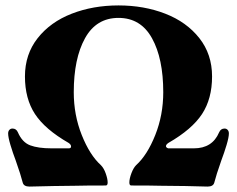

<svg xmlns="http://www.w3.org/2000/svg" viewBox="-20 -684 874 708"><path d="M64 -10Q57 -38 38 -92Q27 -121 18.5 -149.5Q10 -178 10 -192Q10 -200 14.5 -205Q19 -210 26 -210Q40 -210 46 -196Q62 -159 91.5 -148Q121 -137 170 -137H234Q242 -137 242 -144Q242 -151 233 -157Q146 -207 109 -263.5Q72 -320 72 -402Q72 -484 119 -543.5Q166 -603 244.5 -633.5Q323 -664 417 -664Q511 -664 589.5 -633.5Q668 -603 715 -543.5Q762 -484 762 -402Q762 -320 725 -263.5Q688 -207 601 -157Q592 -151 592 -145Q592 -140 600 -137H695Q763 -137 788 -196Q794 -210 808 -210Q815 -210 819.5 -205Q824 -200 824 -192Q824 -178 815.5 -149.5Q807 -121 796 -92Q777 -38 770 -10Q766 4 745 4L664 2L573 1Q538 0 464 0Q457 0 457 -11Q457 -25 464.5 -45Q472 -65 482 -75Q523 -112 552.5 -186Q582 -260 582 -344Q582 -468 540.5 -543Q499 -618 417 -618Q335 -618 293.5 -543Q252 -468 252 -344Q252 -260 281.5 -186Q311 -112 352 -75Q363 -64 370 -44Q377 -24 377 -11Q377 0 370 0Q294 0 258 1L177 2L89 4Q68 4 64 -10Z"/></svg>

Font: EB Garamond ExtraBold
Style: Regular
Weight: 800
Designer: Georg Duffner and Octavio Pardo
Foundry: Georg Duffner
Version: Version 1.000